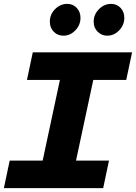

<svg xmlns="http://www.w3.org/2000/svg" viewBox="-31 -970 701 990"><path d="M-11 0 19 -142H189L278 -558H108L138 -700H650L620 -558H450L361 -142H531L501 0ZM296 -786Q266 -786 246 -806.5Q226 -827 226 -858Q226 -896 253 -923Q280 -950 316 -950Q345 -950 364.5 -929.5Q384 -909 384 -878Q384 -841 357.5 -813.5Q331 -786 296 -786ZM522 -786Q493 -786 472.5 -806.5Q452 -827 452 -858Q452 -895 479 -922.5Q506 -950 542 -950Q571 -950 590.5 -929.5Q610 -909 610 -878Q610 -841 583.5 -813.5Q557 -786 522 -786Z"/></svg>

Font: Red Hat Mono
Style: Bold Italic
Weight: 700
Italic angle: -12°
Monospace: yes
Designer: Pentagram, MCKL
Foundry: Pentagram, MCKL
Version: Version 1.023; ttfautohint (v1.8.3)